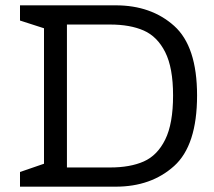

<svg xmlns="http://www.w3.org/2000/svg" viewBox="-20 -700 801 720"><path d="M719 -342Q719 -155 633 -77.5Q547 0 414 0H55V-55L145 -86V-594L55 -623V-680H414Q547 -680 633 -603Q719 -526 719 -342ZM231 -608V-72H393Q468 -72 519 -94.5Q570 -117 599.5 -176.5Q629 -236 629 -342Q629 -446 599.5 -504.5Q570 -563 519 -585.5Q468 -608 393 -608Z"/></svg>

Font: Rhodium Libre
Style: Regular
Weight: 400
Designer: James Puckett
Foundry: Dunwich Type Founders
Version: Version 1.001; ttfautohint (v1.3)